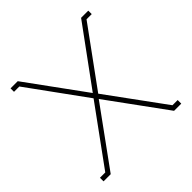

<svg xmlns="http://www.w3.org/2000/svg" viewBox="-178 -861 1022 1022"><g transform="rotate(-45 332.5 -350.0)"><path d="M571 0 332 -328 94 0H40V-27H80L315 -350L80 -674H40V-700H94L332 -373L571 -700H625V-674H586L350 -350L586 -27H625V0Z"/></g></svg>

Font: Turret Road ExtraLight
Style: Regular
Weight: 275
Designer: Noponies
Foundry: Noponies
Version: Version 1.001; ttfautohint (v1.8)